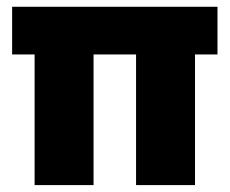

<svg xmlns="http://www.w3.org/2000/svg" viewBox="-20 -536 665 556"><path d="M80.2 0V-378.3H15.1V-516.4H609.8V-378.3H544.7V0H374V-378.3H250.9V0Z"/></svg>

Font: REM Medium
Style: Regular
Weight: 500
Designer: Octavio Pardo
Foundry: Ashler Design
Version: Version 1.005;gftools[0.9.28]